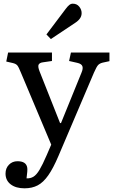

<svg xmlns="http://www.w3.org/2000/svg" viewBox="-20 -792 616 1042"><path d="M113 230Q66 230 38 208.5Q10 187 10 150Q10 121 28.5 102Q47 83 75 83Q123 83 128 119Q130 133 124 176Q145 177 161.5 167Q178 157 194.5 129.5Q211 102 233 51L258 -7L93 -399Q81 -429 73.5 -437.5Q66 -446 49 -450L14 -458L24 -507H262V-461L214 -454Q196 -452 190 -442Q184 -432 195 -404L306 -124H311L422 -397Q432 -420 427 -433Q422 -446 399 -451L355 -461L365 -507H574V-460L537 -452Q521 -448 512.5 -439Q504 -430 490 -398L297 55Q269 121 242 159.5Q215 198 184.5 214Q154 230 113 230ZM256 -580 232 -605 336 -743Q347 -758 356 -765Q365 -772 375 -772Q397 -772 410 -756Q423 -740 423 -721Q423 -705 414 -692Q405 -679 388 -668Z"/></svg>

Font: Text Regular
Style: Regular
Weight: 400
Designer: Latin by Veronika Burian and Jose Scaglione. Greek by Irene Vlachou. Cyrillic by Vera Evstafieva.
Foundry: TypeTogether
Version: Version 3.002